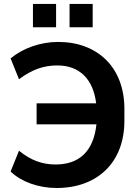

<svg xmlns="http://www.w3.org/2000/svg" viewBox="-20 -942 703 973"><path d="M267.1 10.7C473.6 10.7 610.4 -118.7 610.4 -329.6V-390.6C610.4 -601.1 473.6 -729.5 274.9 -729.5C183.6 -729.5 95.7 -697.3 33.7 -646L76.2 -540.5C143.1 -590.3 202.6 -610.4 270.5 -610.4C381.8 -610.4 452.1 -542.5 467.3 -418.5H165.5V-312H468.8C454.1 -175.3 381.3 -108.4 261.7 -108.4C193.8 -108.4 135.3 -129.9 76.2 -178.2L33.7 -72.8C87.9 -20.5 174.8 10.7 267.1 10.7ZM264.2 -803.7V-921.9H147V-803.7ZM449.7 -803.7V-921.9H332.5V-803.7Z"/></svg>

Font: Winston SemiBold
Style: Regular
Weight: 600
Designer: Vernon Adams, Kim Jin-seong, David Berlow, Cristiano Sobral
Foundry: The Winston Project Authors
Version: Version 3.004